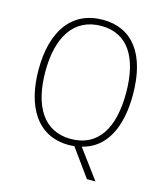

<svg xmlns="http://www.w3.org/2000/svg" viewBox="-129 -821 929 1087"><g transform="rotate(15 335.5 -277.5)"><path d="M612 -358C612 -596 512 -725 340 -725C157 -725 59 -585 59 -359C59 -147 146 10 335 10C345 10 356 9 367 8L484 170H534L408 0C543 -32 612 -163 612 -358ZM99 -359C99 -558 177 -689 340 -689C491 -689 572 -570 572 -358C572 -154 497 -26 336 -26C177 -26 99 -156 99 -359Z"/></g></svg>

Font: Noto Sans Devanagari UI SemiCondensed ExtraLight
Style: Regular
Weight: 200
Width: 4
Designer: Jelle Bosma - Monotype Design Team
Foundry: Monotype Imaging Inc.
Version: Version 2.004